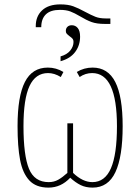

<svg xmlns="http://www.w3.org/2000/svg" viewBox="-20 -845 640 875"><path d="M143 -726Q143 -771 172 -798Q201 -825 255 -825Q290 -825 313.5 -816.5Q337 -808 368 -791Q396 -776 415 -768.5Q434 -761 461 -761H483V-736H458Q421 -736 397.5 -744.5Q374 -753 346 -770Q319 -786 300 -793Q281 -800 253 -800Q210 -800 189 -779.5Q168 -759 168 -721H143ZM256 -588Q285 -596 300 -614.5Q315 -633 315 -654Q315 -663 311 -668Q307 -673 297 -680Q288 -687 284 -691.5Q280 -696 280 -704Q280 -716 287.5 -723Q295 -730 307 -730Q324 -730 334.5 -717Q345 -704 345 -678Q345 -638 322.5 -608Q300 -578 256 -566ZM60 -270Q60 -406 93.5 -471.5Q127 -537 198 -537Q236 -537 269 -517L257 -494Q228 -512 199 -512Q142 -512 114.5 -453Q87 -394 87 -270Q87 -137 112 -76Q137 -15 202 -15Q226 -15 245.5 -26Q265 -37 287 -57V-283H313V-57Q357 -15 401 -15Q458 -15 485.5 -78Q513 -141 513 -270Q513 -512 400 -512Q369 -512 343 -494L330 -517Q363 -537 402 -537Q472 -537 505.5 -471Q539 -405 539 -270Q539 -131 506 -60.5Q473 10 402 10Q371 10 347.5 -1.5Q324 -13 300 -35Q258 10 201 10Q144 10 113.5 -23Q83 -56 71.5 -116.5Q60 -177 60 -270Z"/></svg>

Font: Noto Sans Mono UI Thin
Style: Regular
Weight: 250
Monospace: yes
Designer: Monotype Design team
Foundry: Monotype Imaging Inc.
Version: Version 1.000